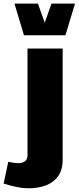

<svg xmlns="http://www.w3.org/2000/svg" viewBox="-103 -822 433 1056"><path d="M-23.4 -802.2H105.5L143.1 -697.3L180.2 -802.2H309.6L256.8 -627.9H28.8ZM-83 187.5 -57.6 67.9Q-44.9 70.8 -29.5 73Q-14.2 75.2 -2 75.2Q20.5 75.2 34.4 64.7Q48.3 54.2 48.3 32.7V-555.2H241.7V55.7Q241.7 112.8 216.3 147.5Q190.9 182.1 148.9 197.8Q106.9 213.4 57.1 213.4Q21 213.4 -15.1 205.8Q-51.3 198.2 -83 187.5Z"/></svg>

Font: Estedad-FD Black
Style: Regular
Weight: 900
Designer: Amin Abedi
Version: Version 7.3